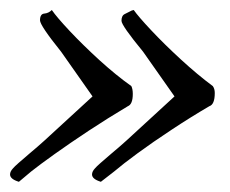

<svg xmlns="http://www.w3.org/2000/svg" viewBox="-22 -433 457 382"><path d="M81.1 -413.1Q90.8 -398.9 116.9 -371.1Q143.1 -343.3 176 -313.2Q209 -283.2 239.3 -261.7Q242.2 -255.9 242.2 -246.1Q242.2 -225.6 232.4 -221.7Q192.9 -198.2 154.8 -173.1Q116.7 -147.9 86.7 -126.5Q56.6 -105 40 -91.8L15.6 -71.3Q-2 -76.7 -2 -85.9Q-2 -91.8 3.9 -98.1Q6.8 -101.6 15.1 -108.9Q23.4 -116.2 37.1 -127.9Q45.9 -135.3 53.2 -141.6Q60.5 -147.9 66.4 -153.3L162.1 -241.2L99.6 -330.1Q57.6 -382.3 57.6 -392.6Q57.6 -405.3 66.2 -406Q74.7 -406.7 81.1 -413.1ZM240.2 -412.1 244.1 -413.1Q252.9 -400.4 278.8 -372.8Q304.7 -345.2 337.9 -314.7Q371.1 -284.2 401.4 -261.7Q405.3 -256.3 405.3 -248Q405.3 -225.1 394.5 -221.7Q356.9 -199.7 319.6 -175Q282.2 -150.4 252.2 -128.4Q222.2 -106.4 205.1 -91.8L178.7 -71.3Q161.1 -76.7 161.1 -85.9Q161.1 -91.8 167 -98.1Q169.9 -101.6 178.2 -108.9Q186.5 -116.2 200.2 -127.9Q209 -135.3 216.3 -141.6Q223.6 -147.9 229.5 -153.3L325.2 -241.2L262.7 -330.1Q219.7 -382.3 219.7 -391.6Q219.7 -401.9 226.1 -405Q232.4 -408.2 240.2 -412.1Z"/></svg>

Font: Metal
Style: Regular
Weight: 400
Designer: Danh Hong
Version: Version 8.002; ttfautohint (v1.8.3)